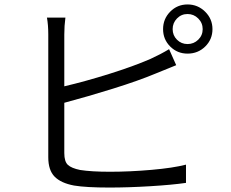

<svg xmlns="http://www.w3.org/2000/svg" viewBox="-20 -826 1040 863"><path d="M823 -628Q851 -628 871 -647.5Q891 -667 891 -695Q891 -723 871 -743Q851 -763 823 -763Q795 -763 775.5 -743Q756 -723 756 -695Q756 -667 775.5 -647.5Q795 -628 823 -628ZM823 -806Q869 -806 902 -773.5Q935 -741 935 -695Q935 -649 902.5 -617Q870 -585 823 -585Q777 -585 745 -617Q713 -649 713 -695Q713 -741 745 -773.5Q777 -806 823 -806ZM269 -671V-438Q363 -460 471.5 -494Q580 -528 656 -561Q702 -582 740 -605L772 -533L745 -522L681 -496Q602 -463 488 -427.5Q374 -392 269 -364V-138Q269 -100 285 -85Q301 -70 340 -62Q391 -54 475 -54Q563 -54 660.5 -62.5Q758 -71 816 -86V-4Q754 5 655.5 11Q557 17 472 17Q367 17 313 8Q254 -3 225.5 -32Q197 -61 197 -119V-671Q197 -714 191 -747H274Q269 -710 269 -671Z"/></svg>

Font: Sinter Normal
Style: Regular
Weight: 350
Foundry: Adobe & rsms
Version: Version 1.000